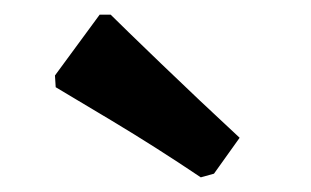

<svg xmlns="http://www.w3.org/2000/svg" viewBox="-20 -766 425 262"><path d="M116 -746H131Q146 -731 199.5 -679.5Q253 -628 307 -578L272 -529L254 -524Q193 -565 133 -601Q73 -637 56 -647L55 -663Z"/></svg>

Font: Alegreya SC ExtraBold
Style: Italic
Weight: 800
Italic angle: -7°
Designer: Juan Pablo del Peral
Foundry: Huerta Tipografica
Version: Version 2.007; ttfautohint (v1.6)